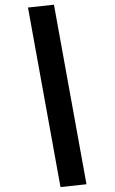

<svg xmlns="http://www.w3.org/2000/svg" viewBox="-20 -713 478 801"><path d="M232.4 67.4 96.7 -681.6 205.1 -693.4 340.8 55.7Z"/></svg>

Font: Sudo
Style: Bold
Weight: 700
Monospace: yes
Designer: Jens Kutilek
Foundry: Jens Kutilek
Version: Version 0.040